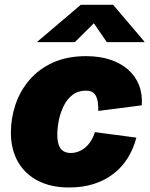

<svg xmlns="http://www.w3.org/2000/svg" viewBox="-20 -789 640 818"><path d="M274.4 9.8Q196.8 9.8 141.1 -19.3Q85.4 -48.3 55.9 -100.8Q26.4 -153.3 26.4 -224.1Q26.4 -285.6 46.1 -344Q65.9 -402.3 106 -449Q146 -495.6 206.3 -522.7Q266.6 -549.8 346.7 -549.8Q403.3 -549.8 448.2 -535.2Q493.2 -520.5 524.9 -493.2Q556.6 -465.8 572 -427Q587.4 -388.2 584 -340.3L398.9 -316.4Q398.9 -337.4 396.7 -353.3Q394.5 -369.1 388.7 -380.4Q382.8 -391.6 372.3 -397.2Q361.8 -402.8 345.7 -402.8Q312.5 -402.8 288.8 -384.5Q265.1 -366.2 251 -336.9Q236.8 -307.6 230.5 -275.4Q224.1 -243.2 224.1 -215.3Q224.1 -189.5 230.2 -171.9Q236.3 -154.3 249.3 -145.8Q262.2 -137.2 281.7 -137.2Q297.9 -137.2 313.5 -143.1Q329.1 -148.9 342.8 -160.2Q356.4 -171.4 367.2 -188.2Q377.9 -205.1 384.3 -226.1L561 -202.6Q548.3 -153.8 523.4 -114.5Q498.5 -75.2 461.9 -47.4Q425.3 -19.5 378.2 -4.9Q331.1 9.8 274.4 9.8ZM298.8 -609.4H139.2L139.6 -611.8L324.2 -768.6H461.9L595.2 -611.8L594.7 -609.4H435.1L379.9 -689.9Z"/></svg>

Font: Inter 16pt Black
Style: Italic
Weight: 900
Italic angle: -9.3988°
Version: Version 4.001;git-66647c0bb